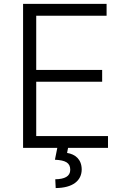

<svg xmlns="http://www.w3.org/2000/svg" viewBox="-20 -747 633 970"><path d="M96.6 0H269.5L257.5 60C310.7 62.5 334.9 75.3 334.9 110.8C334.9 144.2 306.1 158 259.2 158.7L261.4 203.1C347.3 202.4 392.4 166.2 392.8 109C392.4 57.2 359.4 32 318.9 25.6L323.9 0H525.6V-59.7H163V-334.2H496.1V-393.8H163V-667.6H518.5V-727.3H96.6Z"/></svg>

Font: Karasuma Gothic
Style: Light
Weight: 300
Designer: Rasmus Andersson / Ryoko Nishizuka
Foundry: rsms
Version: Version 1.00